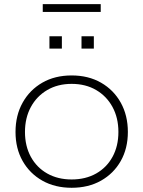

<svg xmlns="http://www.w3.org/2000/svg" viewBox="-20 -905 698 934"><path d="M328.5 8.5Q247.5 8.5 186 -26.2Q124.5 -61 90 -122Q55.5 -183 55.5 -263Q55.5 -343.5 90 -405.5Q124.5 -467.5 185.8 -502.8Q247 -538 328.5 -538Q410 -538 471.5 -502.8Q533 -467.5 567.5 -405.5Q602 -343.5 602 -263Q602 -183 567.5 -122Q533 -61 471.5 -26.2Q410 8.5 328.5 8.5ZM328.5 -32Q396.5 -32 447.8 -61Q499 -90 527.5 -142.2Q556 -194.5 556 -263Q556 -331.5 527.5 -384.2Q499 -437 447.8 -467Q396.5 -497 328.5 -497Q261 -497 209.8 -467Q158.5 -437 130 -384.2Q101.5 -331.5 101.5 -263Q101.5 -194.5 130 -142.2Q158.5 -90 209.8 -61Q261 -32 328.5 -32ZM220.5 -728.5H281V-668.5H220.5ZM376.5 -728.5H436.5V-668.5H376.5ZM470 -885V-847H188V-885Z"/></svg>

Font: Hepta Slab ExtraLight Light
Style: Regular
Weight: 300
Version: Version 1.100